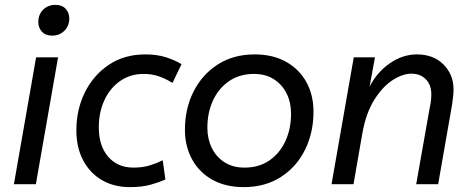

<svg xmlns="http://www.w3.org/2000/svg" viewBox="-20 -755 1931 787"><path d="M194 -609Q166 -609 151.5 -625.5Q137 -642 137 -664Q137 -696 157 -715.5Q177 -735 207 -735Q235 -735 249.5 -718.5Q264 -702 264 -680Q264 -649 244 -629Q224 -609 194 -609ZM127 0H37L128 -520H218Z M687 -415Q662 -431 633 -441.5Q604 -452 569 -452Q514 -452 472.5 -423Q431 -394 408 -344.5Q385 -295 385 -233Q385 -157 423.5 -112.5Q462 -68 527 -68Q565 -68 594 -77Q623 -86 647 -98L658 -19Q633 -8 597.5 2Q562 12 512 12Q447 12 397.5 -17Q348 -46 320.5 -98.5Q293 -151 293 -221Q293 -305 327.5 -375.5Q362 -446 425.5 -489Q489 -532 576 -532Q623 -532 659.5 -520.5Q696 -509 724 -492Z M979 12Q905 12 851 -18Q797 -48 767.5 -101.5Q738 -155 738 -223Q738 -310 773.5 -380Q809 -450 873 -491Q937 -532 1024 -532Q1098 -532 1152 -502Q1206 -472 1235.5 -419Q1265 -366 1265 -297Q1265 -211 1230 -140.5Q1195 -70 1130.5 -29Q1066 12 979 12ZM982 -68Q1042 -68 1084.5 -97.5Q1127 -127 1150 -177Q1173 -227 1173 -289Q1173 -335 1155 -371.5Q1137 -408 1103 -430Q1069 -452 1021 -452Q962 -452 919 -422.5Q876 -393 853 -343Q830 -293 830 -231Q830 -186 848 -149Q866 -112 900 -90Q934 -68 982 -68Z M1666 -453Q1631 -453 1590 -427Q1549 -401 1514.5 -346.5Q1480 -292 1465 -207L1429 0H1339L1430 -520H1517L1495 -400Q1526 -460 1578.5 -496Q1631 -532 1689 -532Q1757 -532 1798 -490.5Q1839 -449 1839 -389Q1839 -364 1833 -326L1776 0H1686L1741 -311Q1746 -335 1747 -346.5Q1748 -358 1748 -368Q1748 -407 1725.5 -430Q1703 -453 1666 -453Z"/></svg>

Font: ABeeZee
Style: Italic
Weight: 400
Italic angle: -10°
Designer: Anja Meiners
Foundry: Anja Meiners
Version: Version 1.003; ttfautohint (v1.8.3)